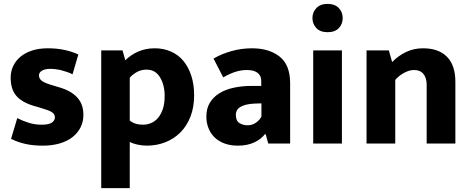

<svg xmlns="http://www.w3.org/2000/svg" viewBox="-20 -740 2426 990"><path d="M354 -357Q327 -370 297 -377.5Q267 -385 239 -385Q213 -385 197 -376Q181 -367 181 -351Q181 -334 196.5 -322.5Q212 -311 258 -298L288 -289Q348 -271 379 -236.5Q410 -202 410 -148Q410 -112 395 -82.5Q380 -53 352.5 -32Q325 -11 286.5 0Q248 11 201 11Q150 11 110.5 2Q71 -7 37 -24L69 -131Q98 -116 129.5 -106.5Q161 -97 194 -97Q232 -97 247.5 -108Q263 -119 263 -134Q263 -143 259.5 -149.5Q256 -156 247 -162Q238 -168 221.5 -173.5Q205 -179 179 -187L148 -196Q89 -215 62 -248.5Q35 -282 35 -339Q35 -372 48 -399.5Q61 -427 85.5 -447.5Q110 -468 145.5 -479.5Q181 -491 227 -491Q273 -491 312.5 -482.5Q352 -474 384 -459Z M737 11Q712 11 688 5.5Q664 0 649 -8V230H502V-480H612L626 -429Q655 -458 693.5 -474.5Q732 -491 778 -491Q824 -491 862 -474Q900 -457 926 -425.5Q952 -394 966.5 -349Q981 -304 981 -249Q981 -187 962 -138.5Q943 -90 910 -57Q877 -24 832.5 -6.5Q788 11 737 11ZM736 -381Q706 -381 683 -367Q660 -353 649 -339V-119Q674 -97 718 -97Q738 -97 758 -105Q778 -113 793.5 -130.5Q809 -148 819 -176Q829 -204 829 -245Q829 -302 805 -341.5Q781 -381 736 -381Z M1081 -438Q1122 -462 1173.5 -476.5Q1225 -491 1279 -491Q1368 -491 1422 -448Q1476 -405 1476 -311V0H1363L1350 -48H1346Q1326 -22 1290.5 -5.5Q1255 11 1207 11Q1166 11 1135.5 -1Q1105 -13 1085 -33Q1065 -53 1054.5 -80.5Q1044 -108 1044 -139Q1044 -181 1062.5 -211Q1081 -241 1112.5 -260Q1144 -279 1186.5 -288Q1229 -297 1277 -297H1327V-323Q1327 -350 1308 -364.5Q1289 -379 1254 -379Q1224 -379 1195 -370Q1166 -361 1131 -341ZM1328 -207 1295 -206Q1267 -205 1248 -200Q1229 -195 1217.5 -187.5Q1206 -180 1201 -169.5Q1196 -159 1196 -148Q1196 -117 1214.5 -105.5Q1233 -94 1257 -94Q1281 -94 1300.5 -108Q1320 -122 1328 -139Z M1595 0V-480H1743V0ZM1669 -574Q1631 -574 1611 -595.5Q1591 -617 1591 -647Q1591 -677 1611.5 -698.5Q1632 -720 1669 -720Q1706 -720 1726.5 -699Q1747 -678 1747 -647Q1747 -616 1727 -595Q1707 -574 1669 -574Z M2018 0H1870V-480H1985L2002 -420Q2034 -453 2074 -472Q2114 -491 2161 -491Q2242 -491 2285 -447Q2328 -403 2328 -318V0H2180V-303Q2180 -338 2163.5 -358.5Q2147 -379 2115 -379Q2091 -379 2064.5 -365Q2038 -351 2018 -328Z"/></svg>

Font: Mukta Malar ExtraBold
Style: Regular
Weight: 800
Designer: Aadarsh Rajan, Girish Dalvi, Yashodeep Gholap
Foundry: Ek Type
Version: Version 2.538;PS 1.000;hotconv 16.6.51;makeotf.lib2.5.65220;